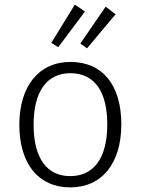

<svg xmlns="http://www.w3.org/2000/svg" viewBox="-20 -803 611 834"><path d="M305 -783 203 -617 233 -598 349 -753ZM439 -774 329 -614 358 -593 482 -741ZM286 -534C149 -534 64 -429 64 -261C64 -93 146 11 285 11C423 11 507 -94 507 -263C507 -434 425 -534 286 -534ZM286 -485C387 -485 446 -410 446 -263C446 -113 385 -38 285 -38C185 -38 126 -114 126 -261C126 -411 187 -485 286 -485Z"/></svg>

Font: FiraGO Light
Style: Regular
Weight: 300
Designer: bBox Type
Foundry: bBox Type GmbH
Version: Version 1.001;PS 001.001;hotconv 1.0.88;makeotf.lib2.5.64775